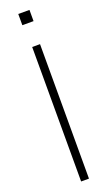

<svg xmlns="http://www.w3.org/2000/svg" viewBox="-173 -933 549 966"><g transform="rotate(-20 101.0 -450.0)"><path d="M71 -840V-900H131V-840ZM80 0V-720H122V0Z"/></g></svg>

Font: Vela Sans ExtLt
Style: Regular
Weight: 200
Designer: Principal design: Mikhail Sharanda - project Manrope.
Design modification: Ravid Balaliev
Foundry: Mikhail Sharanda
Version: Version 1.001